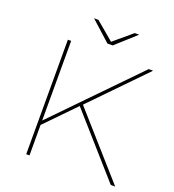

<svg xmlns="http://www.w3.org/2000/svg" viewBox="-153 -985 999 1103"><g transform="rotate(20 346.5 -433.5)"><path d="M149 -209 627 -700H654L340 -377L328 -366L149 -182ZM133 -700H153V0H133ZM317 -377 332 -390 677 0H650ZM232 -867H259L373 -771H367L481 -867H508L386 -757H354Z"/></g></svg>

Font: iiserrat Thin
Style: Regular
Weight: 100
Designer: Akira Ohta
Foundry: Akira Ohta
Version: Version 1.200;Glyphs 3.3.1 (3343)